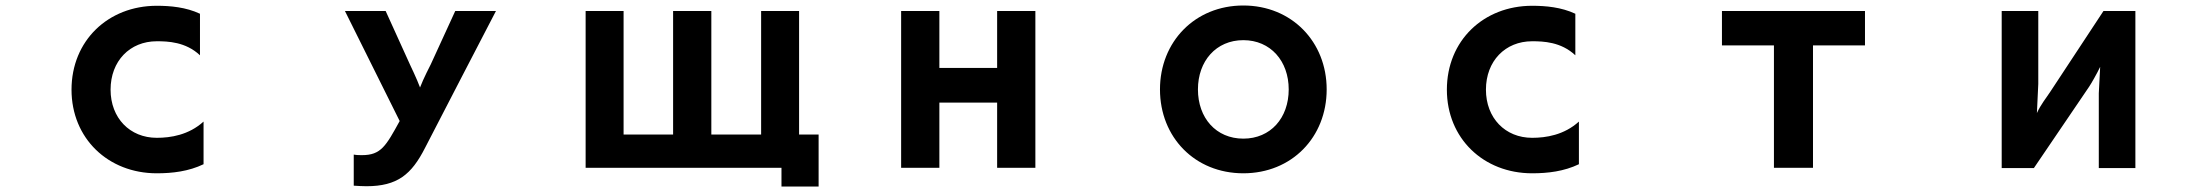

<svg xmlns="http://www.w3.org/2000/svg" viewBox="-20 -558 8040 698"><path d="M720 39V-116C666 -67 600 -57 550 -57C452 -57 382 -129 382 -232C382 -336 452 -408 550 -408C590 -408 655 -406 707 -357V-508C656 -532 599 -537 550 -537C373 -537 240 -410 240 -232C240 -55 373 72 550 72C607 72 666 65 720 39Z M1266 4V117C1282 118 1297 119 1312 119C1425 119 1476 76 1525 -20C1541 -52 1783 -518 1783 -518H1635L1546 -324C1546 -324 1519 -272 1507 -240C1496 -270 1471 -322 1471 -322L1382 -518H1234L1433 -118C1383 -27 1365 6 1296 6C1287 6 1277 6 1266 4Z M2821 120H2956V-69H2885V-518H2747V-69H2566V-518H2427V-69H2247V-518H2109V52H2821Z M3605 52H3744V-518H3605V-311H3395V-518H3256V52H3395V-185H3605Z M4500 72C4676 72 4803 -59 4803 -233C4803 -406 4676 -538 4500 -538C4324 -538 4197 -406 4197 -233C4197 -59 4324 72 4500 72ZM4500 -54C4401 -54 4335 -129 4335 -233C4335 -336 4401 -412 4500 -412C4599 -412 4665 -336 4665 -233C4665 -129 4599 -54 4500 -54Z M5720 39V-116C5666 -67 5600 -57 5550 -57C5452 -57 5382 -129 5382 -232C5382 -336 5452 -408 5550 -408C5590 -408 5655 -406 5707 -357V-508C5656 -532 5599 -537 5550 -537C5373 -537 5240 -410 5240 -232C5240 -55 5373 72 5550 72C5607 72 5666 65 5720 39Z M6429 52H6571V-393H6760V-518H6240V-393H6429Z M7610 53H7743V-518H7627L7434 -225C7419 -202 7399 -178 7385 -147L7390 -253V-518H7257V53H7374L7575 -243C7583 -255 7602 -288 7615 -315L7610 -219Z"/></svg>

Font: LINE Seed JP_OTF Bold
Style: Regular
Weight: 700
Designer: LINE & Fontrix & Fontworks
Version: Version 1.009